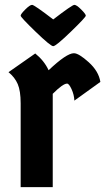

<svg xmlns="http://www.w3.org/2000/svg" viewBox="-20 -770 438 790"><path d="M197 0H65V-345Q65 -396 53 -424Q41 -452 15 -473L125 -550Q162 -520 180 -481Q254 -551 284 -551Q304 -551 345 -514Q386 -477 393 -433L286 -356Q285 -380 274.5 -403Q264 -426 256 -426Q239 -426 197 -384ZM199 -690Q277 -750 286 -750Q295 -750 314 -731Q333 -712 333 -705.5Q333 -699 271.5 -639.5Q210 -580 199 -580Q188 -580 126.5 -639.5Q65 -699 65 -705.5Q65 -712 84 -731Q103 -750 112 -750Q121 -750 199 -690Z"/></svg>

Font: Germania One
Style: Regular
Weight: 400
Designer: John Vargas Beltran
Foundry: John Vargas Beltran
Version: Version 1.001